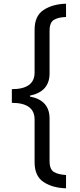

<svg xmlns="http://www.w3.org/2000/svg" viewBox="-20 -852 431 1038"><path d="M44 -370V-296Q167 -296 167 -206V25Q167 100 215.5 132Q264 164 337 166V94Q296 92 272 78Q248 64 248 18V-211Q248 -310 142 -330V-335Q248 -357 248 -455V-685Q248 -731 272 -745Q296 -759 337 -760V-832Q264 -830 215.5 -798Q167 -766 167 -691V-460Q167 -370 44 -370Z"/></svg>

Font: Noto Sans Devanagari
Style: Regular
Weight: 400
Designer: Jelle Bosma - Monotype Design Team
Foundry: Monotype Imaging Inc.
Version: Version 1.901